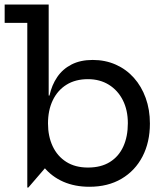

<svg xmlns="http://www.w3.org/2000/svg" viewBox="-24 -810 732 844"><path d="M96 14.5V-709.5H-3.5V-790H190V-358.5L187 -287.5V-209.5L190 -89.5L100.5 14.5ZM369 11Q305 11 254.2 -11.2Q203.5 -33.5 168.8 -75.5Q134 -117.5 119 -178L187 -267.5Q187 -211 207.5 -167.2Q228 -123.5 267.2 -98.5Q306.5 -73.5 362.5 -73.5Q420 -73.5 459 -97.8Q498 -122 518 -165.8Q538 -209.5 538 -268.5Q538 -326 516 -369.5Q494 -413 454.5 -437.5Q415 -462 362.5 -462Q307.5 -462 268.2 -437.5Q229 -413 208 -369.2Q187 -325.5 187 -267.5L171.5 -390H193.5Q203.5 -436 227.5 -471.2Q251.5 -506.5 290.5 -526.5Q329.5 -546.5 383.5 -546.5Q438.5 -546.5 484.8 -526Q531 -505.5 564.5 -468Q598 -430.5 616.5 -379.2Q635 -328 635 -267Q635 -185 602.5 -122.2Q570 -59.5 510.2 -24.2Q450.5 11 369 11Z"/></svg>

Font: Hepta Slab ExtraLight Medium
Style: Regular
Weight: 500
Version: Version 1.100